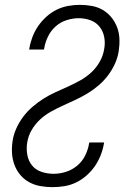

<svg xmlns="http://www.w3.org/2000/svg" viewBox="-20 -763 540 791"><path d="M196 8Q170 8 145.5 3.5Q121 -1 100 -12.5Q79 -24 63.5 -42.5Q48 -61 39.5 -84Q31 -107 29.5 -132Q28 -157 32 -183Q36 -209 47.5 -234.5Q59 -260 76 -282.5Q93 -305 114.5 -323.5Q136 -342 160 -357Q184 -372 209.5 -383.5Q235 -395 260.5 -406.5Q286 -418 311 -432Q336 -446 356.5 -465Q377 -484 391 -509Q405 -534 409 -560Q414 -585 409.5 -609.5Q405 -634 390.5 -652.5Q376 -671 353 -679.5Q330 -688 304 -688Q280 -688 254.5 -680Q229 -672 209 -654Q189 -636 177.5 -612Q166 -588 162 -563L161 -559H100L101 -564Q105 -588 114 -611.5Q123 -635 137.5 -656Q152 -677 171.5 -694.5Q191 -712 213.5 -723Q236 -734 260.5 -738.5Q285 -743 309 -743Q334 -743 358.5 -738.5Q383 -734 403.5 -722Q424 -710 439 -691.5Q454 -673 462.5 -650.5Q471 -628 472 -603Q473 -578 469 -552Q465 -526 453.5 -500.5Q442 -475 425 -452.5Q408 -430 386.5 -411.5Q365 -393 341 -378.5Q317 -364 291.5 -352Q266 -340 240.5 -328.5Q215 -317 190.5 -303.5Q166 -290 145 -270.5Q124 -251 110 -226.5Q96 -202 92 -175Q88 -150 92.5 -125Q97 -100 112 -81.5Q127 -63 151 -55Q175 -47 201 -47Q226 -47 251.5 -55Q277 -63 298 -80.5Q319 -98 331 -122.5Q343 -147 347 -172L348 -176H409L408 -171Q404 -147 394.5 -123Q385 -99 370.5 -78Q356 -57 336 -39.5Q316 -22 293 -11Q270 0 245 4Q220 8 196 8Z"/></svg>

Font: Iosevka Term Curly Lt Obl
Style: Regular
Weight: 300
Italic angle: -9°
Designer: Belleve Invis
Foundry: Belleve Invis
Version: Version 32.3.0